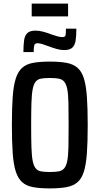

<svg xmlns="http://www.w3.org/2000/svg" viewBox="-20 -1038 554 1066"><path d="M257 8Q201 8 163.5 1Q126 -6 103 -26.5Q80 -47 67.5 -86Q55 -125 50.5 -188Q46 -251 46 -344Q46 -437 50.5 -500Q55 -563 67.5 -602Q80 -641 103 -661.5Q126 -682 163.5 -689Q201 -696 257 -696Q312 -696 349.5 -689Q387 -682 410.5 -661.5Q434 -641 446 -602Q458 -563 462.5 -500Q467 -437 467 -344Q467 -251 462.5 -188Q458 -125 446 -86Q434 -47 410.5 -26.5Q387 -6 349.5 1Q312 8 257 8ZM257 -83Q286 -83 305.5 -86.5Q325 -90 336.5 -103.5Q348 -117 353.5 -145Q359 -173 360 -221.5Q361 -270 361 -344Q361 -418 360 -466.5Q359 -515 353.5 -543Q348 -571 336.5 -584.5Q325 -598 305.5 -601.5Q286 -605 257 -605Q227 -605 208 -601.5Q189 -598 178 -584.5Q167 -571 161.5 -543Q156 -515 154.5 -466.5Q153 -418 153 -344Q153 -270 154.5 -221.5Q156 -173 161.5 -145Q167 -117 178 -103.5Q189 -90 208 -86.5Q227 -83 257 -83ZM110 -749Q110 -789 114 -815.5Q118 -842 132.5 -855Q147 -868 178 -868Q198 -868 221.5 -861.5Q245 -855 265 -847Q282 -841 298 -836.5Q314 -832 326 -832Q342 -832 344 -842.5Q346 -853 346 -879H404Q404 -840 400 -813.5Q396 -787 381.5 -773.5Q367 -760 336 -760Q316 -760 293.5 -766.5Q271 -773 250 -781Q233 -787 217 -792.5Q201 -798 188 -798Q174 -798 170.5 -787Q167 -776 167 -749ZM156 -947V-1018H358V-947Z"/></svg>

Font: Saira Condensed SemiBold
Style: Regular
Weight: 600
Width: 3
Designer: Hector Gatti with collaboration of the Omnibus-Type team
Foundry: Omnibus-Type
Version: Version 1.100